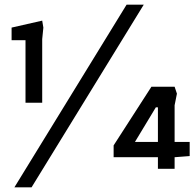

<svg xmlns="http://www.w3.org/2000/svg" viewBox="-20 -728 847 828"><path d="M90 -285V-554.5H30V-609L162 -639L167 -609L162 -559V-285ZM42 80 526 -708H600L116 80ZM661 0V-50H470V-101L633 -354H733L743 -324L733 -274V-116H798V-55L733 -50V0ZM562 -116H661V-265H652Z"/></svg>

Font: Rowdies Light
Style: Regular
Weight: 300
Designer: Jaikishan Patel
Version: Version 1.000; ttfautohint (v1.8.3)